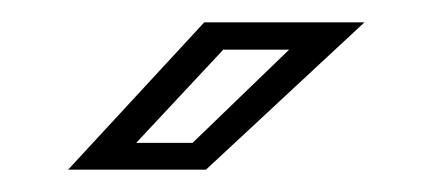

<svg xmlns="http://www.w3.org/2000/svg" viewBox="-20 -708 384 172"><path d="M41 -556 163 -688H306.5L164.5 -556ZM102 -580H152.5L239 -663.5H180Z"/></svg>

Font: Tourney Condensed
Style: Regular
Weight: 400
Width: 3
Designer: Tyler Finck
Foundry: Etcetera Type Co
Version: Version 1.010; ttfautohint (v1.8.3)